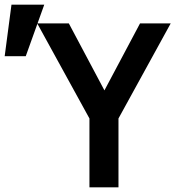

<svg xmlns="http://www.w3.org/2000/svg" viewBox="-144 -800 764 820"><path d="M238 0H362V-294L585 -700H454L302 -414L150 -700H15L238 -294ZM45 -780H-95L-124 -560H-34Z"/></svg>

Font: CommitMonoV142 ExtLt
Style: Regular
Weight: 200
Monospace: yes
Designer: Eigil Nikolajsen
Foundry: Eigil Nikolajsen
Version: Version 1.142